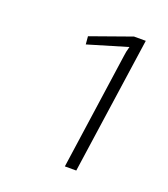

<svg xmlns="http://www.w3.org/2000/svg" viewBox="-85 -815 458 522"><g transform="rotate(20 144.5 -554.0)"><path d="M250 -752H216L98 -710L100 -687L214 -721C211 -711 209 -701 208 -692L160 -356H193Z"/></g></svg>

Font: Exo 2 Extra Light
Style: Italic
Weight: 250
Italic angle: -8°
Designer: Natanael Gama
Version: Version 1.001;PS 001.001;hotconv 1.0.88;makeotf.lib2.5.64775